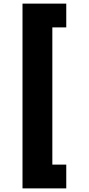

<svg xmlns="http://www.w3.org/2000/svg" viewBox="-20 -831 490 1062"><path d="M104.5 211V-811H346.5V-679.5H269.5V79.5H346.5V211Z"/></svg>

Font: Trispace Condensed
Style: Bold
Weight: 700
Width: 3
Designer: Tyler Finck
Foundry: Etcetera Type Company
Version: Version 1.210; ttfautohint (v1.8.3)